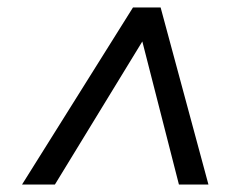

<svg xmlns="http://www.w3.org/2000/svg" viewBox="-20 -720 625 514"><path d="M336 -700H410L538 -226H459L361 -609L127 -226H39Z"/></svg>

Font: Sarabun
Style: Italic
Weight: 400
Italic angle: -10°
Designer: Suppakit Chalermlarp | Katatrad Co.,Ltd.
Foundry: Cadson Demak Co.,Ltd.
Version: Version 1.000; ttfautohint (v1.6)